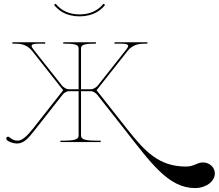

<svg xmlns="http://www.w3.org/2000/svg" viewBox="-20 -740 1139 1000"><path d="M394.5 -665C344 -665 302 -681.5 270 -720.5L261.5 -714.5C281.5 -689.5 319 -655 394.5 -655C468 -655 506.5 -688 527.5 -714.5L519 -720.5C489 -683.5 447 -665 394.5 -665ZM44.5 -520V-512.5H57C81 -512.5 118.5 -511.5 148 -474L309 -270L153 -71.5C121 -31 95 -7.5 72.5 -7.5C53.5 -7.5 43 -14 28.5 -25.5C26.5 -27 24 -28 22 -28C17 -28 12.5 -24.5 12.5 -19C12.5 -2.5 53.5 7.5 66.5 7.5C103.5 7.5 124 -15 163.5 -65.5L306 -247C311.5 -254.5 326.5 -265 337.5 -265H389.5V-35C389.5 -20.5 383 -7.5 314.5 -7.5H294.5V0H504.5V-7.5H477C408.5 -7.5 402 -20.5 402 -35V-265H454.5C465.5 -265 480 -254.5 486 -247L629 -65.5C767 110 857.5 239.5 996 239.5C1053 239.5 1099 205 1099 163C1099 131.5 1071 106 1037 106C1006 106 990 127.5 949.5 127.5C808.5 127.5 735.5 50.5 639.5 -71.5L483 -270L644 -474C673.5 -511.5 711 -512.5 735 -512.5H747.5V-520H576.5V-512.5H611.5C636.5 -512.5 647.5 -509 647.5 -501C647.5 -496 643.5 -489.5 636 -480L488.5 -293.5C481.5 -285 465.5 -275 454.5 -275H402V-486C402 -501.5 406 -512.5 472 -512.5H479.5V-520H309.5V-512.5H319.5C385.5 -512.5 389.5 -501.5 389.5 -486V-275H337.5C326.5 -275 310.5 -285 303.5 -293.5L156 -480C148.5 -489.5 144.5 -496 144.5 -501C144.5 -509 155.5 -512.5 180.5 -512.5H215.5V-520Z"/></svg>

Font: ZnikomitNo24
Style: Regular
Weight: 500
Designer: gluk
Foundry: gluk
Version: Version 0.55